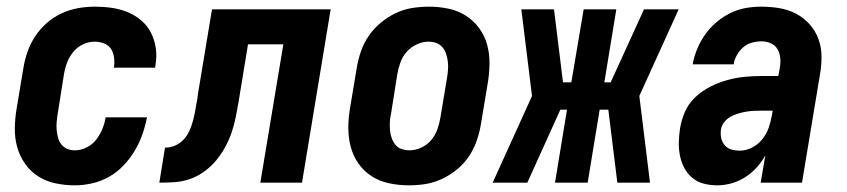

<svg xmlns="http://www.w3.org/2000/svg" viewBox="-20 -548 2540 576"><path d="M205 8Q175 8 146.5 2Q118 -4 94.5 -19Q71 -34 55 -57Q39 -80 31.5 -107Q24 -134 24.5 -164Q25 -194 30 -223L50 -343Q54 -368 62.5 -392.5Q71 -417 85.5 -439Q100 -461 120.5 -479Q141 -497 165 -508Q189 -519 214 -523.5Q239 -528 264 -528Q290 -528 315 -524.5Q340 -521 363 -511.5Q386 -502 404 -486.5Q422 -471 433 -449.5Q444 -428 447.5 -402.5Q451 -377 446 -351Q446 -350 446 -348Q446 -346 445 -345H321Q321 -345 321.5 -346Q322 -347 322 -348Q324 -362 322 -376.5Q320 -391 312.5 -402Q305 -413 291.5 -418Q278 -423 264 -423Q246 -423 229 -415Q212 -407 200 -392.5Q188 -378 181.5 -361Q175 -344 172 -326L153 -206Q151 -194 150 -182Q149 -170 150 -158Q151 -146 154 -135Q157 -124 164 -115Q171 -106 181.5 -101.5Q192 -97 205 -97Q222 -97 239.5 -105.5Q257 -114 268.5 -129Q280 -144 287 -161Q294 -178 297 -196H421Q416 -170 407 -144.5Q398 -119 384 -95.5Q370 -72 350.5 -51.5Q331 -31 307 -17.5Q283 -4 256.5 2Q230 8 205 8Z M458 0 475 -105Q490 -105 504.5 -111Q519 -117 530 -128.5Q541 -140 547.5 -154Q554 -168 558 -182.5Q562 -197 565 -212Q568 -227 570 -241Q571 -246 572 -251Q573 -256 573 -261L616 -520H972L886 0H761L830 -415H724L696 -244Q692 -221 687.5 -198Q683 -175 675.5 -152.5Q668 -130 656.5 -108.5Q645 -87 629.5 -68Q614 -49 593.5 -34Q573 -19 550 -11Q527 -3 504 -1.5Q481 0 458 0Z M1207 8Q1177 8 1148 2Q1119 -4 1095.5 -19Q1072 -34 1056 -56.5Q1040 -79 1032.5 -106.5Q1025 -134 1025 -164Q1025 -194 1030 -223L1050 -343Q1054 -368 1062.5 -393Q1071 -418 1086 -440Q1101 -462 1122 -479.5Q1143 -497 1167 -508.5Q1191 -520 1216.5 -524Q1242 -528 1267 -528Q1297 -528 1325.5 -522Q1354 -516 1377.5 -501Q1401 -486 1417.5 -463.5Q1434 -441 1441.5 -413.5Q1449 -386 1448.5 -356Q1448 -326 1443 -297L1423 -177Q1419 -152 1410.5 -127Q1402 -102 1387.5 -80Q1373 -58 1352 -40.5Q1331 -23 1306.5 -11.5Q1282 0 1257 4Q1232 8 1207 8ZM1208 -97Q1226 -97 1243.5 -105Q1261 -113 1273 -127Q1285 -141 1291.5 -158.5Q1298 -176 1301 -194L1321 -314Q1323 -326 1324 -338.5Q1325 -351 1323.5 -363Q1322 -375 1318.5 -386Q1315 -397 1307.5 -406Q1300 -415 1289 -419Q1278 -423 1265 -423Q1248 -423 1230.5 -415Q1213 -407 1200.5 -393Q1188 -379 1181.5 -361.5Q1175 -344 1172 -326L1153 -206Q1150 -194 1149.5 -181.5Q1149 -169 1150 -157Q1151 -145 1155 -134Q1159 -123 1166 -114Q1173 -105 1184.5 -101Q1196 -97 1208 -97Z M1458 0 1576 -260 1544 -520H1642L1669 -301H1694L1731 -520H1829L1793 -301H1812L1912 -520H2016L1898 -260L1930 0H1832L1805 -219H1779L1743 0H1645L1681 -219H1661L1562 0Z M2132 8Q2111 8 2091.5 3Q2072 -2 2057 -14.5Q2042 -27 2033 -44Q2024 -61 2020 -80.5Q2016 -100 2016.5 -121Q2017 -142 2020 -162Q2024 -188 2035 -213Q2046 -238 2066.5 -257Q2087 -276 2112 -288.5Q2137 -301 2162.5 -308Q2188 -315 2214 -317.5Q2240 -320 2266 -320H2315L2319 -342Q2322 -357 2321 -372Q2320 -387 2313 -399.5Q2306 -412 2293 -418Q2280 -424 2264 -424Q2250 -424 2235.5 -420Q2221 -416 2209.5 -406Q2198 -396 2190.5 -382.5Q2183 -369 2181 -355H2058Q2062 -378 2071.5 -401Q2081 -424 2095.5 -444.5Q2110 -465 2129.5 -481.5Q2149 -498 2171.5 -509Q2194 -520 2217.5 -524Q2241 -528 2264 -528Q2292 -528 2318.5 -523.5Q2345 -519 2368 -507Q2391 -495 2408.5 -475.5Q2426 -456 2435 -432Q2444 -408 2444.5 -380.5Q2445 -353 2440 -325L2386 0H2262L2276 -82Q2265 -62 2249.5 -45Q2234 -28 2215 -16Q2196 -4 2174.5 2Q2153 8 2132 8ZM2199 -96Q2218 -96 2236.5 -105.5Q2255 -115 2267.5 -131Q2280 -147 2286.5 -166Q2293 -185 2296 -204L2298 -216H2266Q2254 -216 2242 -215.5Q2230 -215 2218.5 -213Q2207 -211 2195 -207.5Q2183 -204 2172 -198Q2161 -192 2153 -182Q2145 -172 2143 -160Q2141 -147 2143.5 -134.5Q2146 -122 2154 -112.5Q2162 -103 2174 -99.5Q2186 -96 2199 -96Z"/></svg>

Font: Iosevka SS04 Extrabold Oblique
Style: Regular
Weight: 800
Italic angle: -9°
Monospace: yes
Designer: Belleve Invis
Foundry: Belleve Invis
Version: Version 19.0.0; ttfautohint (v1.8.4)